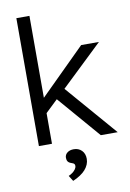

<svg xmlns="http://www.w3.org/2000/svg" viewBox="-103 -802 743 1094"><g transform="rotate(-10 268.5 -255.5)"><path d="M138.3 -169.1 135 -254.1 408.3 -525H511.2ZM71.3 0V-740H147V0ZM429.4 0 212.8 -251.2 266.9 -301 527.3 0ZM229.3 229.2 209 197Q221 192 231.8 184Q242.6 176 249.4 166.3Q256.3 156.7 256.3 146.7Q256.3 140 252.9 135.6Q249.6 131.3 237.9 127.6Q222.6 122.6 217 114.3Q211.3 106 211.3 92.7Q211.3 75 225.6 63.6Q239.9 52.1 263.5 52.1Q291.1 52.1 309.2 70.2Q327.3 88.4 327.3 118.6Q327.3 135.6 320.7 151.4Q314 167.2 301.8 181Q289.5 194.9 271 207Q252.6 219.2 229.3 229.2Z"/></g></svg>

Font: Lexend Medium
Style: Regular
Weight: 500
Designer: Bonnie Shaver-Troup, Thomas Jockin
Foundry: Lexend
Version: Version 1.005